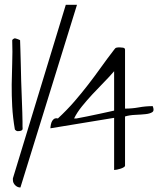

<svg xmlns="http://www.w3.org/2000/svg" viewBox="-20 -706 719 822"><path d="M43.5 -152.6Q34.9 -202.9 32.3 -250.4Q29.7 -297.9 30.1 -344.1Q30.6 -390.4 32.3 -436.9Q34 -483.5 32.3 -533.8Q32.3 -535.7 36.6 -538.8Q40.9 -541.9 43.5 -541.9Q46.1 -541.9 54.8 -538.8Q63.4 -535.7 66 -533.8Q66 -521.4 67.3 -493.8Q68.6 -466.1 69 -431.7Q69.5 -397.2 70.7 -359Q72 -320.9 73.3 -286.4Q74.6 -251.9 75.5 -224.6Q76.4 -197.3 76.4 -184.3Q76.4 -183 76.4 -175.6Q76.4 -168.1 76.4 -165Q76.4 -160.7 76.8 -156.9Q77.2 -153.2 75.5 -150.4Q73.8 -147.6 69 -146.1Q64.3 -144.5 54.8 -144.5Q52.2 -144.5 47.9 -147.6Q43.5 -150.7 43.5 -152.6ZM35.2 57.6 261.7 -685.5H309.6L67.4 96.7Q54.7 96.7 44.9 86.9Q35.2 77.1 35.2 64.5ZM195.7 -156.7Q195.7 -158 196.6 -165.6Q197.5 -173.2 200.2 -181.4Q202.9 -189.6 209.6 -195.6Q216.4 -201.5 228 -198.9Q267.5 -235.7 298.5 -271.6Q329.5 -307.5 357.3 -343.5Q385.1 -379.4 411.6 -416.6Q438.1 -453.8 468.6 -493.3Q473.1 -500.6 478.5 -501.9Q483.9 -503.2 491.9 -503.2Q497.3 -503.2 506.3 -501.9Q515.3 -500.6 515.3 -493.3V-241Q545.8 -241 574.5 -246.3Q603.2 -251.6 633.8 -251.6Q641.8 -232.5 632 -225.9Q622.1 -219.3 602.8 -217.3Q583.5 -215.3 559.3 -214.3Q535 -213.3 515.3 -207.4V3.4Q515.3 6.7 509.4 10.3Q503.6 13.9 496 16.2Q488.3 18.5 480.7 20.2Q473.1 21.8 468.6 21.8V-201.5ZM468.6 -401.1Q448.9 -378 424.2 -353Q399.5 -328 375.7 -302.3Q351.9 -276.6 330.8 -250.6Q309.7 -224.5 297.2 -198.9H307.9Q325.9 -202.1 353.3 -207.7Q380.6 -213.3 406.7 -218.9Q432.7 -224.5 450.7 -228.5L468.6 -232.5Z"/></svg>

Font: Shadows Into Light
Style: Regular
Weight: 400
Designer: Kimberly Geswein
Foundry: Kimberly Geswein
Version: Version 001.000